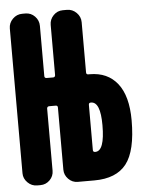

<svg xmlns="http://www.w3.org/2000/svg" viewBox="-53 -772 605 814"><g transform="rotate(-5 250.0 -365.0)"><path d="M330.1 -120.1Q370.1 -120.1 370.1 -230.5Q370.1 -330.1 330.1 -330.1H329.1Q320.3 -330.1 320.3 -321.3V-128.9Q320.3 -120.1 329.1 -120.1ZM335 -450.2Q411.1 -450.2 453.1 -397Q495.1 -343.8 495.1 -240.2Q495.1 -110.4 452.1 -55.2Q409.2 0 315.4 0H245.1Q221.7 0 205.1 -17.1Q188.5 -34.2 188.5 -56.6V-321.3Q188.5 -330.1 179.7 -330.1H152.3Q143.6 -330.1 142.6 -321.3V-56.6Q142.6 -33.2 126 -16.6Q109.4 0 85.9 0H72.3Q48.8 0 31.7 -17.1Q14.6 -34.2 14.6 -56.6V-672.9Q14.6 -696.3 31.7 -713.4Q48.8 -730.5 72.3 -730.5H85.9Q109.4 -730.5 126 -713.4Q142.6 -696.3 142.6 -672.9V-459Q142.6 -450.2 152.3 -450.2H179.7Q187.5 -450.2 188.5 -459V-672.9Q188.5 -696.3 205.1 -713.4Q221.7 -730.5 245.1 -730.5H262.7Q286.1 -730.5 303.2 -713.4Q320.3 -696.3 320.3 -672.9V-459Q320.3 -450.2 329.1 -450.2Z"/></g></svg>

Font: Rounded Mgen+ 2m bold
Style: Bold
Weight: 700
Designer: [Source Han Sans]
Ryoko NISHIZUKA  (kana & ideographs); Paul D. Hunt (Latin, Greek & Cyrillic); Wenlong ZHANG  (bopomofo
Version: Version 1.059.20150602